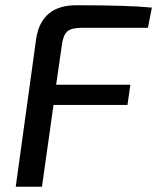

<svg xmlns="http://www.w3.org/2000/svg" viewBox="-20 -712 599 732"><path d="M544 -606H291Q253 -606 237 -592.5Q221 -579 216 -541L194 -389H477L466 -312H184L140 0H40L118 -565Q138 -692 271 -692Q472 -692 559 -683Z"/></svg>

Font: Exo 2.0 Medium
Style: Italic
Weight: 500
Italic angle: -8°
Designer: Natanael Gama
Version: Version 1.001;PS 001.001;hotconv 1.0.70;makeotf.lib2.5.58329